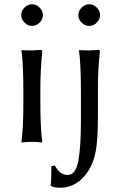

<svg xmlns="http://www.w3.org/2000/svg" viewBox="-20 -668 576 904"><path d="M364.5 -561.5Q349 -577 349 -597Q349 -617 364.5 -632.5Q380 -648 400 -648Q420 -648 435.5 -632.5Q451 -617 451 -597Q451 -577 435.5 -561.5Q420 -546 400 -546Q380 -546 364.5 -561.5ZM441 -251V-120Q441 -11 431 43Q421 97 397 135Q345 216 262 216Q233 216 219 207L218 204Q222 189 222 115L238 111Q263 156 298 156Q336 156 348.5 91Q361 26 361 -96V-235Q361 -368 352 -429L354 -432Q397 -429 441 -433Q447 -433 448.5 -431.5Q450 -430 450 -423Q441 -339 441 -251ZM95.5 -561.5Q80 -577 80 -597Q80 -617 95.5 -632.5Q111 -648 131 -648Q151 -648 166.5 -632.5Q182 -617 182 -597Q182 -577 166.5 -561.5Q151 -546 131 -546Q111 -546 95.5 -561.5ZM90 -235Q90 -368 81 -429L83 -432Q126 -429 170 -433Q176 -433 177.5 -431.5Q179 -430 179 -423Q170 -339 170 -251V-180Q170 -71 179 0L177 3Q159 0 130 0Q101 0 83 3L81 0Q90 -67 90 -180Z"/></svg>

Font: Libertinus Sans
Style: Regular
Weight: 400
Designer: Philipp H. Poll
Foundry: Khaled Hosny
Version: Version 6.1